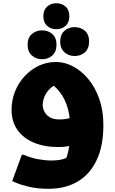

<svg xmlns="http://www.w3.org/2000/svg" viewBox="-20 -915 716 1196"><path d="M284 261Q214 261 163 249Q112 237 84 225Q56 213 56 213L116 49H128Q172 69 219.5 77Q267 85 296 85Q325 85 349 81.5Q373 78 393 69Q398 57 402.5 39Q407 21 411 -5Q379 1 344 1Q257 1 191 -26.5Q125 -54 88.5 -106Q52 -158 52 -231Q52 -291 73.5 -345Q95 -399 133 -440Q171 -481 221 -505Q271 -529 329 -529Q382 -529 434 -502Q486 -475 529 -424Q572 -373 598 -300Q624 -227 624 -135Q624 -5 581.5 83.5Q539 172 463 216.5Q387 261 284 261ZM246 -259Q246 -242 256 -221Q266 -200 288.5 -185.5Q311 -171 350 -171Q383 -171 414 -179Q407 -241 382.5 -292.5Q358 -344 315 -381Q282 -360 264 -327.5Q246 -295 246 -259ZM331 -733Q297 -733 273.5 -754Q250 -775 250 -814Q250 -853 273.5 -874Q297 -895 331 -895Q365 -895 388.5 -874Q412 -853 412 -814Q412 -775 388.5 -754Q365 -733 331 -733ZM445 -566Q408 -566 381.5 -589.5Q355 -613 355 -656Q355 -700 381.5 -723Q408 -746 445 -746Q483 -746 509 -723Q535 -700 535 -656Q535 -613 509 -589.5Q483 -566 445 -566ZM242 -546Q205 -546 178.5 -569.5Q152 -593 152 -636Q152 -680 178.5 -703Q205 -726 242 -726Q280 -726 306 -703Q332 -680 332 -636Q332 -593 306 -569.5Q280 -546 242 -546Z"/></svg>

Font: Kufam Black
Style: Italic
Weight: 900
Italic angle: -11°
Designer: Artur Schmal
Foundry: Original Type
Version: Version 1.301; ttfautohint (v1.8.3)